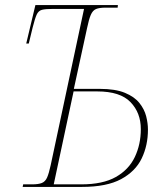

<svg xmlns="http://www.w3.org/2000/svg" viewBox="-20 -734 648 754"><path d="M69 0 71 -10H106Q131 -10 144.5 -15.5Q158 -21 165 -37Q172 -53 179 -85L310 -699H188Q159 -699 145 -695.5Q131 -692 124 -676.5Q117 -661 108 -625L93 -563H83L119 -714H443L442 -704H395Q370 -704 357 -698.5Q344 -693 336.5 -675.5Q329 -658 322 -624L270 -385H372Q433 -385 470.5 -369.5Q508 -354 527.5 -329.5Q547 -305 554 -277.5Q561 -250 561 -225Q561 -163 536.5 -112Q512 -61 455.5 -30.5Q399 0 302 0ZM299 -10Q384 -10 435 -39Q486 -68 509.5 -117.5Q533 -167 533 -227Q533 -291 492.5 -333Q452 -375 362 -375H269L191 -10Z"/></svg>

Font: Noto Serif Display SemiCondensed Thin
Style: Italic
Weight: 100
Width: 4
Italic angle: -12°
Designer: Monotype Design Team
Foundry: Monotype Imaging Inc.
Version: Version 2.009